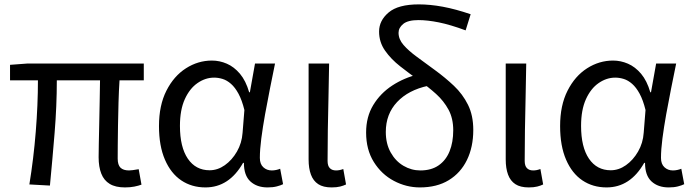

<svg xmlns="http://www.w3.org/2000/svg" viewBox="-20 -829 3111 863"><path d="M541.6 13.4Q499.2 13.4 473.2 -2.4Q447.2 -18.1 435.3 -48.5Q423.3 -78.8 423.3 -122.3Q423.3 -143.5 424.1 -182.9Q425 -222.3 426 -271.7Q427 -321 428 -372.2Q429 -423.4 429.6 -467.8H235.4Q235.4 -353.2 225.4 -231.1Q215.4 -108.9 204.4 5.1L112 0Q130.9 -115.2 140.7 -236.7Q150.5 -358.1 150.5 -467.8H25.1V-537.6L102.6 -543.4H626.3V-467.8H517.2Q514.2 -421.4 512.7 -368.6Q511.2 -315.8 510.4 -265.5Q509.6 -215.2 509.3 -175.7Q509 -136.3 509 -116.3Q509 -87.6 521.7 -75.2Q534.4 -62.9 560 -62.9Q572.2 -62.9 603.4 -68.5L615.9 0.9Q602.3 6 583.8 9.7Q565.2 13.4 541.6 13.4Z M903.5 13.4Q841.8 13.4 794.9 -18.1Q747.9 -49.7 721.3 -111.5Q694.6 -173.3 694.6 -262.3Q694.6 -355.7 728 -421.4Q761.3 -487.2 815.8 -522Q870.2 -556.8 932.6 -556.8Q967 -556.8 999.6 -542.7Q1032.1 -528.7 1058.6 -497.4Q1085 -466 1100 -414.2H1103.1L1126.2 -543.4H1216.2Q1205.2 -489.9 1193.5 -431.1Q1181.7 -372.4 1171.4 -314.9Q1161.1 -257.4 1154.5 -206.8Q1148 -156.3 1148 -119.2Q1148 -91.6 1163.5 -77.3Q1179 -62.9 1201.7 -62.9Q1211 -62.9 1221.1 -65Q1231.2 -67.1 1239.3 -70.5L1252.4 -1.1Q1241.3 4.4 1224 8.9Q1206.8 13.4 1182.7 13.4Q1134.6 13.4 1105.4 -13.5Q1076.2 -40.4 1076.3 -96.9H1072.5Q1009.8 13.4 903.5 13.4ZM922.1 -63.7Q958.3 -63.7 990.5 -86.5Q1022.8 -109.3 1045 -147.7Q1067.1 -186.1 1070.3 -232.1L1078.5 -334.6Q1067.5 -379.2 1052 -407.7Q1036.5 -436.2 1018.3 -452.1Q1000.1 -468.1 980.7 -474.1Q961.3 -480.1 942.5 -480.1Q903.2 -480.1 867.9 -455.7Q832.6 -431.4 810.7 -383.3Q788.8 -335.1 788.8 -263Q788.8 -168 824.2 -115.8Q859.7 -63.7 922.1 -63.7Z M1470.3 13.4Q1432.9 13.4 1410.5 -1.2Q1388 -15.9 1377.6 -44.1Q1367.1 -72.3 1367.1 -112.4V-543.4H1459.3Q1458.5 -469.8 1456.5 -393.9Q1454.6 -318 1453.5 -244.8Q1452.4 -171.5 1452.4 -105.8Q1452.4 -83.3 1462.6 -73.1Q1472.7 -62.9 1490.4 -62.9Q1498 -62.9 1505.9 -64.4Q1513.8 -65.9 1523 -69.3L1535.4 0.1Q1523.8 5.7 1508.7 9.5Q1493.6 13.4 1470.3 13.4Z M1867.4 13.4Q1806 13.4 1750.5 -16Q1695 -45.3 1660.3 -100.8Q1625.6 -156.2 1625.6 -233.4Q1625.6 -303.8 1657.6 -356.7Q1689.5 -409.5 1742.9 -444.5Q1796.4 -479.4 1860.8 -495L1904.8 -443.5Q1815.5 -424.4 1764.8 -370.3Q1714.1 -316.2 1714.1 -236Q1714.1 -182.9 1736.1 -143.7Q1758 -104.5 1793.6 -83.7Q1829.2 -62.9 1869.4 -62.9Q1918.7 -62.9 1951.5 -85.7Q1984.3 -108.4 2000.7 -148.9Q2017.2 -189.4 2017.2 -243.6Q2017.2 -296.6 1996.1 -335.9Q1974.9 -375.2 1940.2 -406.6Q1905.4 -438 1864.6 -466.6Q1820.7 -498.1 1779 -530.7Q1737.3 -563.3 1710.6 -601.6Q1683.9 -639.8 1683.9 -687.2Q1683.9 -736.7 1726.9 -773Q1769.8 -809.3 1862.4 -809.3Q1913.4 -809.3 1970.7 -798.7Q2028.1 -788 2095.5 -765L2072.9 -692.5Q2003.9 -718 1952.4 -728.4Q1900.9 -738.7 1861.1 -738.7Q1813.6 -738.7 1792.5 -721.5Q1771.4 -704.2 1771.4 -681.8Q1771.4 -652.5 1793.9 -626.7Q1816.4 -600.9 1853.4 -573.8Q1890.3 -546.8 1934.1 -514.6Q1980.8 -480.6 2020.3 -443.3Q2059.7 -406 2083.5 -358.1Q2107.3 -310.3 2107.3 -245Q2107.3 -168.1 2078.8 -109.8Q2050.4 -51.6 1997 -19.1Q1943.7 13.4 1867.4 13.4Z M2356.3 13.4Q2318.9 13.4 2296.5 -1.2Q2274 -15.9 2263.6 -44.1Q2253.1 -72.3 2253.1 -112.4V-543.4H2345.3Q2344.5 -469.8 2342.5 -393.9Q2340.6 -318 2339.5 -244.8Q2338.4 -171.5 2338.4 -105.8Q2338.4 -83.3 2348.6 -73.1Q2358.7 -62.9 2376.4 -62.9Q2384 -62.9 2391.9 -64.4Q2399.8 -65.9 2409 -69.3L2421.4 0.1Q2409.8 5.7 2394.7 9.5Q2379.6 13.4 2356.3 13.4Z M2706.5 13.4Q2644.8 13.4 2597.9 -18.1Q2550.9 -49.7 2524.3 -111.5Q2497.6 -173.3 2497.6 -262.3Q2497.6 -355.7 2531 -421.4Q2564.3 -487.2 2618.8 -522Q2673.2 -556.8 2735.6 -556.8Q2770 -556.8 2802.6 -542.7Q2835.1 -528.7 2861.6 -497.4Q2888 -466 2903 -414.2H2906.1L2929.2 -543.4H3019.2Q3008.2 -489.9 2996.5 -431.1Q2984.7 -372.4 2974.4 -314.9Q2964.1 -257.4 2957.5 -206.8Q2951 -156.3 2951 -119.2Q2951 -91.6 2966.5 -77.3Q2982 -62.9 3004.7 -62.9Q3014 -62.9 3024.1 -65Q3034.2 -67.1 3042.3 -70.5L3055.4 -1.1Q3044.3 4.4 3027 8.9Q3009.8 13.4 2985.7 13.4Q2937.6 13.4 2908.4 -13.5Q2879.2 -40.4 2879.3 -96.9H2875.5Q2812.8 13.4 2706.5 13.4ZM2725.1 -63.7Q2761.3 -63.7 2793.5 -86.5Q2825.8 -109.3 2848 -147.7Q2870.1 -186.1 2873.3 -232.1L2881.5 -334.6Q2870.5 -379.2 2855 -407.7Q2839.5 -436.2 2821.3 -452.1Q2803.1 -468.1 2783.7 -474.1Q2764.3 -480.1 2745.5 -480.1Q2706.2 -480.1 2670.9 -455.7Q2635.6 -431.4 2613.7 -383.3Q2591.8 -335.1 2591.8 -263Q2591.8 -168 2627.2 -115.8Q2662.7 -63.7 2725.1 -63.7Z"/></svg>

Font: Noto Sans TC
Style: Regular
Weight: 100
Designer: Ryoko NISHIZUKA 西塚涼子 (kana, bopomofo & ideographs); Paul D. Hunt (Latin, Greek & Cyrillic); Sandoll Communications 산돌커뮤니
Foundry: Adobe
Version: Version 2.004;hotconv 1.0.118;makeotfexe 2.5.65603